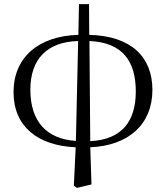

<svg xmlns="http://www.w3.org/2000/svg" viewBox="-20 -701 809 936"><path d="M350 -14C209 -23 128 -107 128 -264C128 -410 207 -497 361 -501ZM340 204 355 215 426 198 420 17C607 9 723 -95 723 -263C723 -423 620 -526 415 -531L414 -681H365L362 -531C168 -526 46 -421 46 -252C46 -84 164 9 349 17ZM416 -501C579 -494 642 -401 642 -255C642 -110 574 -20 420 -13Z"/></svg>

Font: Harano Aji Mincho KR
Style: Regular
Weight: 400
Foundry: Masamichi Hosoda
Version: HaranoAjiMinchoKR-Regular version 20230610;ttx 4.39.4